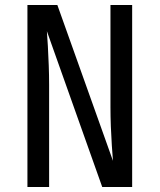

<svg xmlns="http://www.w3.org/2000/svg" viewBox="-20 -750 640 770"><path d="M90 0V-730H210L433 -105Q431 -130 428.5 -166.5Q426 -203 424.5 -243.5Q423 -284 423 -320V-730H510V0H390L168 -625Q170 -601 172 -564.5Q174 -528 175.5 -487.5Q177 -447 177 -410V0Z"/></svg>

Font: JetBrainsMono NF
Style: Regular
Weight: 400
Designer: Philipp Nurullin, Konstantin Bulenkov
Foundry: JetBrains
Version: Version 2.251; ttfautohint (v1.8.3);Nerd Fonts 2.2.2